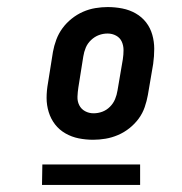

<svg xmlns="http://www.w3.org/2000/svg" viewBox="-20 -713 515 544"><path d="M244 -317Q223 -317 203 -321Q183 -325 165.5 -335Q148 -345 136 -360.5Q124 -376 118 -395.5Q112 -415 112 -435.5Q112 -456 116 -478L130 -566Q133 -583 139.5 -600.5Q146 -618 157 -633Q168 -648 183 -660Q198 -672 215 -679.5Q232 -687 250 -690Q268 -693 285 -693Q306 -693 326.5 -689Q347 -685 364.5 -675Q382 -665 394 -649.5Q406 -634 411.5 -614.5Q417 -595 417 -574.5Q417 -554 414 -532L399 -444Q396 -427 390 -409.5Q384 -392 373 -377Q362 -362 347 -350Q332 -338 314.5 -330.5Q297 -323 279 -320Q261 -317 244 -317ZM245 -392Q258 -392 270 -396.5Q282 -401 291.5 -410.5Q301 -420 306 -432Q311 -444 313 -457L328 -545Q330 -558 330 -571Q330 -584 325 -595Q320 -606 309 -612Q298 -618 285 -618Q272 -618 260 -613.5Q248 -609 238 -599.5Q228 -590 223 -578Q218 -566 216 -553L202 -465Q200 -452 199.5 -439Q199 -426 204.5 -415Q210 -404 221 -398Q232 -392 245 -392ZM377 -189H99L100 -247H377Z"/></svg>

Font: Iosevka QP
Style: Bold Italic
Weight: 700
Italic angle: -9°
Designer: Belleve Invis
Foundry: Belleve Invis
Version: Version 20.0.0; ttfautohint (v1.8.4)